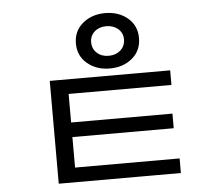

<svg xmlns="http://www.w3.org/2000/svg" viewBox="-53 -762 1027 891"><g transform="rotate(-5 460.0 -317.0)"><path d="M468 -702Q531 -702 573 -666.5Q615 -631 615 -573Q615 -515 573 -479.5Q531 -444 468 -444Q406 -444 363.5 -479.5Q321 -515 321 -573Q321 -631 363.5 -666.5Q406 -702 468 -702ZM468 -641Q435 -641 413.5 -622Q392 -603 392 -573Q392 -542 413.5 -522.5Q435 -503 468 -503Q501 -503 523 -522.5Q545 -542 545 -573Q545 -603 523 -622Q501 -641 468 -641ZM185 -411H746V-343H267V35H185ZM185 0H754V68H185ZM204 -210H739V-142H204Z"/></g></svg>

Font: lkorean25
Style: Book
Weight: 400
Designer: Jelle Bosma - Monotype Design Team
Foundry: Monotype Imaging Inc.
Version: Version 2.003